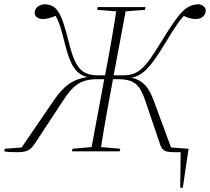

<svg xmlns="http://www.w3.org/2000/svg" viewBox="-39 -707 981 897"><path d="M778 4H805L803 170H815L842 -12L760 -18L680 -235C657 -298 631 -331 576 -344C630 -356 662 -390 729 -499C765 -558 787 -596 820 -633C832 -626 854 -618 876 -618C901 -618 922 -633 922 -658C922 -674 908 -683 893 -687C829 -687 800 -651 712 -508C632 -378 605 -355 530 -355H492L548 -654L638 -661L641 -674H417L415 -661L504 -654C489 -557 472 -459 453 -362L452 -355H426C348 -355 315 -378 283 -508C247 -651 228 -687 165 -687C143 -683 123 -671 123 -647C123 -629 140 -618 161 -618C183 -618 206 -627 221 -633C241 -597 250 -559 265 -499C291 -396 318 -360 369 -347C300 -337 258 -305 211 -236L62 -18L-17 -12L-19 0C-8 3 11 4 38 4C90 4 103 -5 127 -41L255 -236C303 -309 337 -337 417 -337H448L389 -20L300 -12L297 0H520L523 -12L433 -20C448 -117 466 -214 484 -311L489 -337H512C591 -337 615 -309 640 -236L706 -41C717 -5 726 4 778 4Z"/></svg>

Font: Source Serif 4 Display Light
Style: Italic
Weight: 300
Italic angle: -12°
Designer: Frank Grießhammer
Foundry: Adobe Systems Incorporated
Version: Version 4.004;hotconv 1.0.117;makeotfexe 2.5.65602